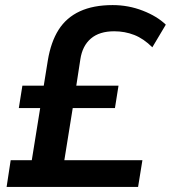

<svg xmlns="http://www.w3.org/2000/svg" viewBox="-20 -735 672 755"><path d="M6 0 22 -105H105L138 -310H54L68 -398H152L168 -497Q180 -570 210.5 -618Q241 -666 294 -690.5Q347 -715 423 -715Q485 -715 541.5 -693Q598 -671 632 -638L579 -549Q545 -583 508 -597.5Q471 -612 429 -612Q371 -612 337.5 -583.5Q304 -555 296 -502L280 -398H446L432 -310H266L233 -105H540L523 0Z"/></svg>

Font: Nunito Sans 12pt ExtraLight 12pt
Style: Bold Italic
Weight: 700
Italic angle: -9°
Version: Version 3.101;gftools[0.9.27]